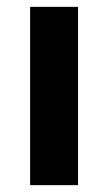

<svg xmlns="http://www.w3.org/2000/svg" viewBox="-20 -541 317 561"><path d="M68 0V-521H208V0Z"/></svg>

Font: DM Sans 10pt ExtraBold
Style: Regular
Weight: 800
Version: Version 4.004;gftools[0.9.30]